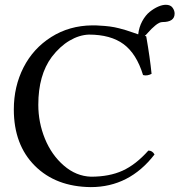

<svg xmlns="http://www.w3.org/2000/svg" viewBox="-20 -763 741 793"><path d="M665 -743.2Q684.1 -743.2 692.6 -731.4Q701.2 -719.7 701.2 -707Q701.2 -671.9 650.9 -671.9Q638.2 -671.9 621.3 -657.7Q604.5 -643.6 592.3 -629.4Q580.1 -615.2 578.1 -615.2Q579.1 -614.7 581.1 -614Q583 -613.3 584 -612.8Q599.6 -523.4 606 -458Q586.9 -448.2 570.8 -453.1Q543.9 -541 490.5 -580.6Q437 -620.1 347.2 -620.1Q307.1 -618.7 267.3 -595.2Q227.5 -571.8 193.8 -527.8Q138.2 -453.1 138.2 -330.1Q138.2 -257.3 165.5 -190.2Q192.9 -123 243.7 -79.1Q294.4 -35.2 356 -33.2Q431.6 -33.2 486.3 -58.1Q541 -83 592.8 -141.1Q609.4 -141.1 618.2 -125Q514.2 9.8 355 9.8Q210.4 8.3 123.8 -78.4Q37.1 -165 37.1 -311Q37.1 -405.8 77.1 -484.4Q117.2 -563 191.7 -610.1Q266.1 -657.2 360.8 -658.2Q382.3 -658.2 391.1 -657.2Q413.6 -656.2 433.6 -653.6Q453.6 -650.9 471.7 -646.2Q489.7 -641.6 500.5 -638.2Q511.2 -634.8 528.3 -628.9Q545.4 -623 550.8 -621.1Q554.2 -650.9 567.4 -675.3Q580.6 -699.7 598.1 -713.9Q615.7 -728 633.1 -735.6Q650.4 -743.2 665 -743.2Z"/></svg>

Font: Common Serif News
Style: Regular
Weight: 450
Designer: Philipp H. Poll, Khaled Hosny
Foundry: Stefan Peev, Context Ltd.
Version: Version 1.026